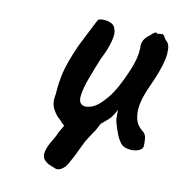

<svg xmlns="http://www.w3.org/2000/svg" viewBox="-61 -429 550 590"><g transform="rotate(10 213.5 -133.5)"><path d="M166 102Q156 107 147.5 103Q139 99 126 94Q113 86 109.5 77Q106 68 109 56Q114 38 124 22.5Q134 7 141 -10L189 -91L270 -67Q260 -52 255 -41.5Q250 -31 244 -24Q237 -13 233 -7Q229 -1 225.5 5Q222 11 216.5 23Q211 35 200 57Q193 70 186 82.5Q179 95 166 102ZM340 -2Q330 -12 322.5 -29.5Q315 -47 309 -70Q307 -78 307.5 -89.5Q308 -101 307 -107Q304 -100 297.5 -90Q291 -80 285 -75Q281 -71 267 -59.5Q253 -48 239 -41Q206 -20 182 -20.5Q158 -21 139 -45Q123 -58 114 -76.5Q105 -95 111 -123Q113 -158 121 -191.5Q129 -225 154 -281Q175 -322 186 -344Q197 -366 200 -370Q215 -375 233 -369.5Q251 -364 253 -350Q259 -340 252.5 -313.5Q246 -287 228 -252Q214 -218 202 -185.5Q190 -153 187.5 -130Q185 -107 199 -102Q208 -97 227.5 -104Q247 -111 272.5 -141.5Q298 -172 325 -237Q333 -257 337 -272.5Q341 -288 342 -307Q340 -319 346.5 -331Q353 -343 365 -350Q369 -355 376 -359.5Q383 -364 385 -359L401 -360Q405 -361 409 -353Q413 -345 418 -341Q429 -332 426.5 -302Q424 -272 401 -218Q382 -177 375.5 -156Q369 -135 368 -115Q368 -97 372.5 -83.5Q377 -70 392 -57Q403 -50 404.5 -36Q406 -22 405 -10Q403 -1 391 3.5Q379 8 364.5 6.5Q350 5 340 -2Z"/></g></svg>

Font: Caveat SemiBold
Style: Regular
Weight: 600
Designer: Pablo Impallari
Foundry: Pablo Impallari
Version: Version 2.000